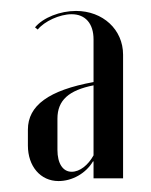

<svg xmlns="http://www.w3.org/2000/svg" viewBox="-20 -725 276 351"><path d="M31 -459C31 -421 54 -394 87 -394C112 -394 137 -408 150 -430H151V-399H205V-625C205 -671 168 -705 119 -705C90 -705 59 -693 44 -675L49 -671C61 -686 89 -699 111 -699C136 -699 151 -682 151 -653V-575C69 -560 31 -532 31 -488ZM151 -441C141 -423 126 -411 111 -411C95 -411 85 -426 85 -451V-508C85 -542 106 -560 151 -569Z"/></svg>

Font: Moniqa SemBd Display
Style: Regular
Weight: 600
Designer: Rajesh Rajput
Foundry: Rajesh Rajput
Version: Version 1.000